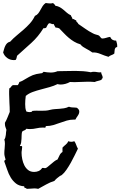

<svg xmlns="http://www.w3.org/2000/svg" viewBox="-38 -1127 783 1251"><path d="M630.9 -621.1V-617.2Q624 -615.2 624 -607.4Q613.3 -602.5 601.6 -600.1Q589.8 -597.7 579.1 -592.8Q568.4 -593.8 557.1 -594.2Q545.9 -594.7 535.2 -594.7Q505.9 -594.7 476.6 -592.8Q447.3 -590.8 418 -592.8Q404.3 -585 388.2 -580.6Q372.1 -576.2 357.4 -576.2Q345.7 -576.2 336.9 -579.1Q313.5 -567.4 285.6 -559.6Q257.8 -551.8 229.5 -544.4Q201.2 -537.1 175.3 -527.8Q149.4 -518.6 129.9 -502Q127.9 -488.3 127 -475.1Q126 -461.9 126 -449.2Q126 -435.5 127.4 -423.8Q128.9 -412.1 133.8 -400.4Q138.7 -398.4 145 -397.5Q151.4 -396.5 156.2 -396.5Q161.1 -396.5 166 -397.9Q170.9 -399.4 172.9 -404.3Q187.5 -406.2 202.1 -405.8Q216.8 -405.3 231.4 -405.3Q246.1 -405.3 260.3 -406.2Q274.4 -407.2 288.1 -411.1Q303.7 -415 318.8 -416Q334 -417 348.6 -418Q363.3 -418.9 378.9 -421.4Q394.5 -423.8 411.1 -431.6Q423.8 -426.8 437 -426.8Q450.2 -426.8 462.9 -424.8Q469.7 -419.9 474.1 -414.1Q478.5 -408.2 478.5 -400.4Q478.5 -386.7 468.8 -373Q459 -359.4 453.1 -347.7H442.4Q418.9 -347.7 397 -341.3Q375 -335 353 -326.7Q331.1 -318.4 309.1 -312Q287.1 -305.7 263.7 -305.7Q259.8 -305.7 259.3 -301.3Q258.8 -296.9 256.8 -294.9Q252 -295.9 242.2 -295.9Q219.7 -295.9 199.2 -291Q178.7 -286.1 157.2 -286.1Q151.4 -286.1 145.5 -286.6Q139.6 -287.1 133.8 -288.1Q128.9 -280.3 121.1 -277.8Q113.3 -275.4 106.4 -269.5Q103.5 -260.7 103 -248Q102.5 -235.4 102.1 -222.2Q101.6 -209 99.6 -197.3Q97.7 -185.5 91.8 -178.7Q92.8 -173.8 99.6 -175.3Q106.4 -176.8 106.4 -168.9Q106.4 -160.2 104.5 -150.4Q102.5 -140.6 102.5 -130.9Q102.5 -112.3 106.9 -90.3Q111.3 -68.4 120.6 -49.8Q129.9 -31.2 145.5 -19Q161.1 -6.8 184.6 -6.8Q200.2 -6.8 213.9 -12.7Q227.5 -18.6 236.3 -32.2L241.2 -33.2Q245.1 -33.2 248.5 -32.2Q252 -31.2 255.9 -31.2Q261.7 -31.2 271 -38.6Q280.3 -45.9 291.5 -55.7Q302.7 -65.4 314.5 -74.7Q326.2 -84 336.9 -87.9Q343.8 -101.6 350.1 -115.2Q356.4 -128.9 369.1 -136.7V-165Q378.9 -175.8 390.1 -184.6Q401.4 -193.4 407.2 -207Q412.1 -205.1 416.5 -204.1Q420.9 -203.1 425.8 -203.1Q430.7 -203.1 436 -204.1Q441.4 -205.1 446.3 -207Q454.1 -196.3 458.5 -183.1Q462.9 -169.9 469.7 -158.2Q460.9 -140.6 449.2 -116.2Q437.5 -91.8 423.8 -67.4Q410.2 -43 395 -21Q379.9 1 365.2 12.7Q362.3 15.6 352.5 19.5Q341.8 27.3 333 34.7Q324.2 42 316.4 51.8Q288.1 60.5 262.2 75.2Q236.3 89.8 210.9 103.5Q199.2 100.6 185.5 100.6Q173.8 100.6 162.1 102.1Q150.4 103.5 136.7 103.5Q132.8 98.6 125.5 97.2Q118.2 95.7 120.1 86.9Q86.9 85 66.4 68.8Q45.9 52.7 31.7 29.3Q17.6 5.9 8.8 -21.5Q0 -48.8 -9.8 -74.2V-77.1Q-9.8 -82 -5.9 -83Q-2 -84 -2 -88.9Q-2 -90.8 -2.9 -91.8Q-5.9 -102.5 -7.8 -110.4Q-9.8 -118.2 -9.8 -128.9Q-9.8 -144.5 -7.8 -159.7Q-5.9 -174.8 -5.9 -190.4Q-5.9 -206.1 -9.8 -217.8Q-5.9 -222.7 -3.4 -231Q-1 -239.3 0 -248Q1 -256.8 1.5 -265.6Q2 -274.4 3.9 -281.2Q0 -292 -2.9 -300.3Q-5.9 -308.6 -5.9 -320.3V-327.1Q3.9 -343.8 10.7 -361.3Q17.6 -378.9 25.4 -397.5V-400.4Q25.4 -428.7 23.4 -457Q21.5 -485.4 21.5 -513.7V-532.2Q21.5 -542 22.5 -550.8Q30.3 -554.7 34.2 -561.5Q38.1 -568.4 45.9 -572.3H78.1L84 -582Q86.9 -586.9 87.9 -592.8Q98.6 -595.7 108.9 -601.1Q119.1 -606.4 127.9 -612.3Q141.6 -620.1 152.8 -626.5Q164.1 -632.8 175.3 -637.2Q186.5 -641.6 199.2 -644.5Q211.9 -647.5 228.5 -649.4Q236.3 -649.4 238.8 -652.3Q241.2 -655.3 246.1 -659.2Q257.8 -657.2 269.5 -655.8Q281.2 -654.3 293 -654.3Q316.4 -654.3 336.9 -663.1Q366.2 -663.1 395 -664.1Q423.8 -665 453.1 -665Q478.5 -665 503.9 -663.1Q529.3 -661.1 553.7 -656.2Q562.5 -659.2 573.2 -659.2Q585 -659.2 597.2 -656.7Q609.4 -654.3 621.1 -656.2Q622.1 -645.5 626.5 -638.2Q630.9 -630.9 630.9 -621.1ZM725.6 -830.1V-820.3Q717.8 -820.3 714.4 -815.4Q710.9 -810.5 709.5 -804.2Q708 -797.9 708 -790.5Q708 -783.2 707 -778.3Q699.2 -771.5 688.5 -768.1Q677.7 -764.6 668.9 -756.8Q644.5 -763.7 616.7 -775.4Q588.9 -787.1 563.5 -785.2Q554.7 -792 544.4 -797.9Q534.2 -803.7 523.4 -809.6Q512.7 -815.4 502.9 -821.8Q493.2 -828.1 486.3 -837.9Q462.9 -844.7 444.3 -856Q425.8 -867.2 409.7 -880.9Q393.6 -894.5 378.4 -910.6Q363.3 -926.8 346.7 -943.4Q340.8 -943.4 336.9 -945.8Q333 -948.2 325.2 -946.3Q321.3 -952.1 317.9 -958Q314.5 -963.9 311.5 -970.7Q309.6 -969.7 306.6 -969.7Q300.8 -969.7 294.9 -972.7Q289.1 -975.6 284.2 -975.6L280.3 -974.6Q274.4 -968.8 270.5 -961.4Q266.6 -954.1 262.7 -946.3Q254.9 -941.4 245.1 -943.4Q211.9 -888.7 166 -847.2Q120.1 -805.7 73.2 -763.7Q71.3 -756.8 69.8 -749Q68.4 -741.2 63.5 -736.3Q60.5 -736.3 57.6 -735.8Q54.7 -735.4 52.7 -735.4Q28.3 -735.4 9.3 -749Q-9.8 -762.7 -17.6 -785.2Q-14.6 -794.9 -11.7 -806.2Q-8.8 -817.4 -3.9 -827.6Q1 -837.9 8.3 -845.2Q15.6 -852.5 28.3 -855.5Q47.9 -877 70.3 -895.5Q92.8 -914.1 114.7 -933.1Q136.7 -952.1 156.2 -973.6Q175.8 -995.1 189.5 -1023.4Q203.1 -1029.3 211.4 -1040Q219.7 -1050.8 226.1 -1063.5Q232.4 -1076.2 240.2 -1087.9Q248 -1099.6 259.8 -1107.4Q267.6 -1106.4 274.9 -1105.5Q282.2 -1104.5 290 -1104.5Q299.8 -1104.5 308.6 -1107.4Q310.5 -1102.5 315.4 -1099.6Q320.3 -1096.7 322.3 -1089.8Q339.8 -1086.9 352.5 -1079.6Q365.2 -1072.3 376.5 -1062.5Q387.7 -1052.7 398.4 -1043.5Q409.2 -1034.2 423.8 -1027.3Q425.8 -1020.5 429.7 -1015.1Q433.6 -1009.8 434.6 -1002Q435.5 -1002.9 438.5 -1002.9Q444.3 -1002.9 447.8 -999Q451.2 -995.1 458 -995.1Q458 -986.3 463.9 -982.4Q469.7 -978.5 472.7 -970.7Q496.1 -955.1 518.6 -939Q541 -922.9 566.4 -910.2Q575.2 -905.3 584 -902.8Q592.8 -900.4 602.5 -897.5Q609.4 -894.5 614.3 -887.2Q619.1 -879.9 626 -876Q640.6 -876 653.3 -880.4Q666 -884.8 679.7 -886.7Q690.4 -861.3 718.8 -862.3Q720.7 -854.5 723.1 -846.7Q725.6 -838.9 725.6 -830.1Z"/></svg>

Font: RockSalt
Style: Regular
Weight: 400
Designer: Squid
Foundry: Font Diner, Inc DBA Sideshow
Version: Version 1.000